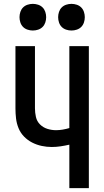

<svg xmlns="http://www.w3.org/2000/svg" viewBox="-20 -974 540 994"><path d="M339 0V-225Q317 -220 294 -216.5Q271 -213 248 -213Q222 -213 196 -218.5Q170 -224 146.5 -236Q123 -248 104.5 -267Q86 -286 76 -310.5Q66 -335 63 -361Q60 -387 60 -413V-735H161V-413Q161 -391 166 -368.5Q171 -346 187 -330Q203 -314 225 -307Q247 -300 270 -300Q287 -300 304.5 -303Q322 -306 339 -311V-735H440V0ZM350 -816Q336 -816 322.5 -820.5Q309 -825 299.5 -834.5Q290 -844 285.5 -857.5Q281 -871 281 -885Q281 -899 285.5 -912.5Q290 -926 299.5 -935.5Q309 -945 322.5 -949.5Q336 -954 350 -954Q364 -954 377.5 -949.5Q391 -945 400.5 -935.5Q410 -926 414.5 -912.5Q419 -899 419 -885Q419 -871 414.5 -857.5Q410 -844 400.5 -834.5Q391 -825 377.5 -820.5Q364 -816 350 -816ZM150 -816Q136 -816 122.5 -820.5Q109 -825 99.5 -834.5Q90 -844 85.5 -857.5Q81 -871 81 -885Q81 -899 85.5 -912.5Q90 -926 99.5 -935.5Q109 -945 122.5 -949.5Q136 -954 150 -954Q164 -954 177.5 -949.5Q191 -945 200.5 -935.5Q210 -926 214.5 -912.5Q219 -899 219 -885Q219 -871 214.5 -857.5Q210 -844 200.5 -834.5Q191 -825 177.5 -820.5Q164 -816 150 -816Z"/></svg>

Font: Iosevka Curly Semibold
Style: Regular
Weight: 600
Monospace: yes
Designer: Belleve Invis
Foundry: Belleve Invis
Version: Version 22.1.2; ttfautohint (v1.8.4)